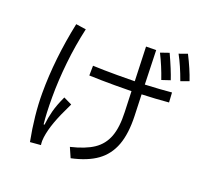

<svg xmlns="http://www.w3.org/2000/svg" viewBox="-145 -1015 1291 1216"><g transform="rotate(20 500.0 -407.0)"><path d="M921 -845Q965 -759 990 -685L935 -665Q901 -759 865 -825ZM819 -631Q790 -716 752 -791L810 -811Q856 -711 876 -650ZM914 -514Q824 -506 733 -503L738 -360Q742 -241 713 -163Q684 -85 620 -38.5Q556 8 449 31L420 -35Q517 -58 572 -95Q627 -132 651 -195.5Q675 -259 671 -361L666 -500Q628 -499 552 -499Q459 -499 381 -502L382 -568Q455 -565 546 -565Q625 -565 664 -566L656 -797L724 -798L731 -568Q837 -573 910 -580ZM221 -112Q226 -159 238.5 -207Q251 -255 280 -317L336 -290Q292 -200 271.5 -143Q251 -86 244 -36Q242 -20 242 -11Q242 3 244 17L172 23Q139 -148 139 -295Q139 -526 192 -779L260 -769Q233 -650 220 -527Q207 -404 207 -294Q207 -181 215 -112Z"/></g></svg>

Font: IBM Plex Sans JP
Style: Regular
Weight: 400
Designer: Mike Abbink; Paul van der Laan; Pieter van Rosmalen; Wujin Sim; Yejin Wi; Jinhee Kim; Boomi Park; Yona Kim; Kichan Ma
Foundry: Sandoll Inc.
Version: Version 1.000